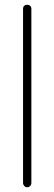

<svg xmlns="http://www.w3.org/2000/svg" viewBox="-20 -788 229 808"><path d="M94 0Q87 0 82 -5.5Q77 -11 77 -18V-751Q77 -759 82 -763.5Q87 -768 94 -768Q102 -768 107 -763.5Q112 -759 112 -751V-18Q112 -11 107 -5.5Q102 0 94 0Z"/></svg>

Font: Dosis ExtraLight ExtraLight
Style: Regular
Weight: 250
Version: Version 3.001; ttfautohint (v1.8.2)